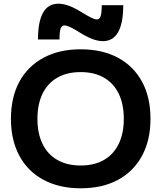

<svg xmlns="http://www.w3.org/2000/svg" viewBox="-20 -1006 871 1036"><path d="M415 10Q300 10 215 -35.5Q130 -81 84.5 -165.5Q39 -250 39 -365Q39 -481 84.5 -565Q130 -649 215 -694.5Q300 -740 415 -740Q532 -740 616.5 -694.5Q701 -649 746.5 -565Q792 -481 792 -365Q792 -250 746.5 -165.5Q701 -81 616.5 -35.5Q532 10 415 10ZM415 -113Q489 -113 541 -143Q593 -173 620.5 -229.5Q648 -286 648 -365Q648 -444 620.5 -500.5Q593 -557 541 -587Q489 -617 415 -617Q342 -617 289.5 -587Q237 -557 209.5 -500.5Q182 -444 182 -365Q182 -286 209.5 -229.5Q237 -173 289.5 -143Q342 -113 415 -113ZM535 -784Q508 -784 476 -796.5Q444 -809 403 -835Q378 -851 358 -860Q338 -869 327 -869Q313 -869 307 -851.5Q301 -834 301 -793H185Q185 -986 295 -986Q322 -986 354 -974Q386 -962 427 -936Q453 -920 472.5 -910.5Q492 -901 503 -901Q517 -901 523 -919Q529 -937 529 -978H645Q645 -784 535 -784Z"/></svg>

Font: M PLUS 2
Style: Bold
Weight: 700
Designer: Coji Morishita
Foundry: UNDERFOREST DESIGN
Version: Version 1.001